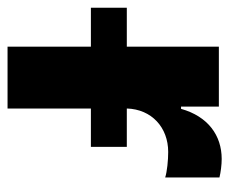

<svg xmlns="http://www.w3.org/2000/svg" viewBox="-110 -524 593 496"><g transform="rotate(90 186.0 -276.5)"><path d="M59.1 0H218.8V-215.3H317.9V-308.1H218.8C220.7 -372.1 267.6 -415 331.1 -415C352.5 -415 382.3 -412.1 397 -407.2V-547.4C383.3 -550.8 364.3 -553.2 349.1 -553.2C288.6 -553.2 239.3 -518.1 219.7 -448.2H213.9V-545.9H59.1V-308.1H-41.5V-215.3H59.1Z"/></g></svg>

Font: Raveo
Style: Bold
Weight: 700
Designer: Jakub Foglar, Rasmus Andersson (Inter)
Foundry: Jakubfoglar.com
Version: Version 1.100;Glyphs 3.2.3 (3260)